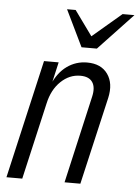

<svg xmlns="http://www.w3.org/2000/svg" viewBox="-53 -782 598 823"><g transform="rotate(5 246.0 -370.0)"><path d="M6 0 123 -510H186L164 -414H169L74 0ZM256 0 342 -377Q351 -417 336 -439Q321 -461 284 -461Q237 -461 200 -425.5Q163 -390 150 -331L160 -411Q183 -465 221.5 -492.5Q260 -520 308 -520Q368 -520 396.5 -480Q425 -440 411 -377L324 0ZM278 -583 202 -740H239L338 -603H280L441 -740H492L344 -583Z"/></g></svg>

Font: Instrument Sans Condensed
Style: Italic
Weight: 400
Width: 3
Italic angle: -13°
Designer: Rodrigo Fuenzalida
Foundry: fragTYPE
Version: Version 1.000;gftools[0.9.28]